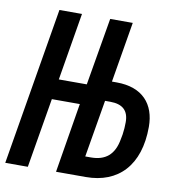

<svg xmlns="http://www.w3.org/2000/svg" viewBox="-79 -768 758 838"><g transform="rotate(10 300.0 -349.0)"><path d="M0 0H100L152 -309H276L225 0H357C500 0 590 -92 590 -263C590 -364 533 -430 418 -430H397L442 -698H342L291 -399H167L217 -698H117ZM339 -88 382 -342H405C460 -342 487 -317 487 -266C487 -247 486 -232 483 -211L479 -190C467 -119 428 -88 364 -88Z"/></g></svg>

Font: IBM Mono Medium
Style: Italic
Weight: 500
Italic angle: -9°
Monospace: yes
Designer: Mike Abbink, Paul van der Laan, Pieter van Rosmalen
Foundry: Bold Monday
Version: Version 2.3